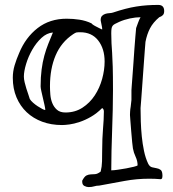

<svg xmlns="http://www.w3.org/2000/svg" viewBox="-20 -502 704 780"><path d="M314 232Q323 215 331 211Q339 207 347.5 206.5Q356 206 366 205.5Q376 205 389 195Q394 175 394.5 153.5Q395 132 395 113Q395 85 396 62.5Q397 40 398.5 21Q400 2 401 -14.5Q402 -31 402 -49Q402 -59 395 -63Q373 -41 349.5 -27.5Q326 -14 303.5 -6.5Q281 1 262.5 3.5Q244 6 232 6Q188 6 151.5 -7.5Q115 -21 88.5 -46Q62 -71 47 -106.5Q32 -142 32 -186Q32 -212 39.5 -237Q47 -262 58 -287Q84 -350 133 -388Q182 -426 251 -426Q277 -426 303 -422Q329 -418 352 -407Q352 -406 356.5 -402.5Q361 -399 368 -395.5Q375 -392 382.5 -388Q390 -384 395 -382V-388Q395 -389 394 -394Q393 -399 392 -404Q391 -409 390 -414Q389 -419 389 -420Q389 -432 394.5 -437.5Q400 -443 407.5 -445.5Q415 -448 424 -448.5Q433 -449 439 -451Q466 -460 489 -466Q512 -472 534 -475.5Q556 -479 577.5 -480.5Q599 -482 623 -482Q647 -482 647 -457Q647 -446 641.5 -440.5Q636 -435 627 -432Q602 -411 589.5 -387Q577 -363 571 -332Q570 -322 568.5 -301Q567 -280 565 -253.5Q563 -227 561 -198Q559 -169 557 -142.5Q555 -116 553.5 -94.5Q552 -73 551 -63Q551 -38 552 -8Q553 22 556 52Q559 82 565 111Q571 140 582 163Q588 175 597.5 177.5Q607 180 616.5 181.5Q626 183 633 188.5Q640 194 640 213Q640 216 639 220.5Q638 225 633 226Q622 225 610 224.5Q598 224 587 224Q535 224 486.5 233Q438 242 383 252Q372 252 362.5 255Q353 258 340 258Q332 258 323 253.5Q314 249 314 236ZM439 -135Q439 -97 438 -55.5Q437 -14 435.5 28Q434 70 433 111.5Q432 153 432 190Q442 190 459 187.5Q476 185 493 182Q510 179 523.5 175.5Q537 172 539 170Q539 152 531 135Q523 118 520 101Q519 97 517 76Q515 55 513 30.5Q511 6 509.5 -14Q508 -34 508 -35Q508 -38 508.5 -48Q509 -58 511 -69Q512 -81 514 -96V-136Q514 -135 515 -150.5Q516 -166 518 -190.5Q520 -215 522 -245Q524 -275 526 -303Q528 -331 530 -354Q532 -377 533 -388Q536 -396 541 -410Q546 -424 551 -432Q531 -432 507.5 -427Q484 -422 464 -413Q453 -408 446.5 -404.5Q440 -401 437 -396.5Q434 -392 433 -385Q432 -378 432 -366Q432 -342 433 -326Q434 -310 435.5 -287.5Q437 -265 438 -230.5Q439 -196 439 -135ZM277 -363Q229 -331 206 -277Q183 -223 183 -152Q183 -136 184.5 -117.5Q186 -99 192.5 -83Q199 -67 211.5 -56Q224 -45 246 -45Q285 -45 315 -64.5Q345 -84 365 -114.5Q385 -145 395 -181.5Q405 -218 405 -252Q405 -304 379 -337.5Q353 -371 306 -371Q294 -371 290 -370Q286 -369 277 -363ZM77 -191Q77 -181 80 -168Q83 -155 87 -142.5Q91 -130 95 -118.5Q99 -107 101 -100Q105 -93 114 -85Q123 -77 133 -70.5Q143 -64 151.5 -59.5Q160 -55 164 -55Q164 -61 161 -74.5Q158 -88 154.5 -103Q151 -118 148 -131.5Q145 -145 145 -151Q145 -189 149 -219.5Q153 -250 160 -275.5Q167 -301 176 -323.5Q185 -346 195 -370Q170 -368 148.5 -348Q127 -328 111 -300Q95 -272 86 -242Q77 -212 77 -191Z"/></svg>

Font: Miltonian
Style: Regular
Weight: 400
Designer: Pablo Impallari
Foundry: Pablo Impallari
Version: Version 1.008